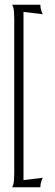

<svg xmlns="http://www.w3.org/2000/svg" viewBox="-20 -709 230 809"><path d="M150 80Q150 68 153.5 57Q157 46 160 40L79 50V-659L160 -649Q157 -655 153.5 -666Q150 -677 150 -689H30Q33 -689 36.5 -675Q40 -661 40 -628V20Q40 52 36.5 66Q33 80 30 80Z"/></svg>

Font: Red Rose Light
Style: Regular
Weight: 300
Designer: Jaikishan Patel
Version: Version 1.001; ttfautohint (v1.8.3)